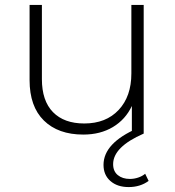

<svg xmlns="http://www.w3.org/2000/svg" viewBox="-20 -542 709 779"><path d="M563 -522V0H515V-112Q489 -57 438 -26.5Q387 4 318 4Q216 4 158 -53Q100 -110 100 -217V-522H150V-221Q150 -133 195 -87Q240 -41 322 -41Q410 -41 461.5 -96Q513 -151 513 -244V-522ZM400 127Q400 38 539 -22L563 0Q439 54 439 124Q439 153 458 168.5Q477 184 507 184Q524 184 540.5 178.5Q557 173 569 163L583 192Q549 217 502 217Q456 217 428 192.5Q400 168 400 127Z"/></svg>

Font: Montserrat Atlas Light
Style: Regular
Weight: 300
Designer: Julieta Ulanovsky
Foundry: Julieta Ulanovsky
Version: Version 7.200